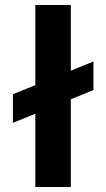

<svg xmlns="http://www.w3.org/2000/svg" viewBox="-20 -750 426 770"><path d="M31.7 -372 354.7 -503.4V-388.8L31.7 -257.3ZM264 -730V0H121.7V-730Z"/></svg>

Font: Wand UI Pro
Style: Regular
Weight: 400
Designer: Andreas Faust
Version: Version 1.003;FEAKit 1.0